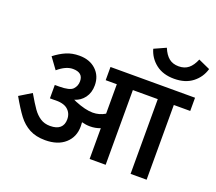

<svg xmlns="http://www.w3.org/2000/svg" viewBox="-111 -804 1077 956"><g transform="rotate(20 427.0 -326.0)"><path d="M6 0ZM750 -396V0H665V-396H533V0H448V-163Q422 -153 394 -153Q372 -153 350 -159Q351 -152 351 -137Q351 -81 312.5 -46.5Q274 -12 207 -12Q158 -12 123.5 -30.5Q89 -49 64 -82Q39 -115 6 -173L70 -212Q98 -164 115 -140Q132 -116 154 -101.5Q176 -87 206 -87Q241 -87 258.5 -102.5Q276 -118 276 -147Q276 -180 252.5 -199.5Q229 -219 178 -216H159V-287H182Q238 -287 254.5 -304.5Q271 -322 271 -347Q271 -393 217 -393Q180 -393 138 -357L95 -416Q126 -440 156.5 -453Q187 -466 225 -466Q280 -466 313.5 -434.5Q347 -403 347 -353Q347 -314 327 -287Q307 -260 275 -251L288 -245Q344 -222 383 -222Q418 -222 448 -240V-396H389V-466H837V-396ZM558 -624 620 -652Q634 -618 654.5 -601.5Q675 -585 706 -585Q737 -585 757.5 -601.5Q778 -618 792 -652L854 -624Q841 -578 803 -548.5Q765 -519 706 -519Q647 -519 609 -548.5Q571 -578 558 -624Z"/></g></svg>

Font: Cambay Devanagari
Style: Regular
Weight: 700
Designer: Pooja Saxena
Foundry: Pooja Saxena
Version: Version 1.095;PS 001.095;hotconv 1.0.70;makeotf.lib2.5.58329